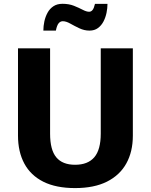

<svg xmlns="http://www.w3.org/2000/svg" viewBox="-20 -960 778 990"><path d="M367.2 9.8Q269 9.8 203.6 -22.9Q138.2 -55.7 105.5 -116.5Q72.8 -177.2 72.8 -261.2V-710.9H238.3V-270.5Q238.3 -187 270.3 -148.7Q302.2 -110.4 367.2 -110.4Q433.1 -110.4 466.3 -149.2Q499.5 -188 499.5 -271V-710.9H665V-260.7Q665 -177.7 631.3 -117.2Q597.7 -56.6 531.5 -23.4Q465.3 9.8 367.2 9.8ZM203.6 -802.2Q203.6 -825.7 208.7 -849.6Q213.9 -873.5 225.1 -894.3Q236.3 -915 255.4 -927.7Q274.4 -940.4 302.2 -940.4Q335.4 -940.4 361.1 -930.2Q386.7 -919.9 406.2 -909.7Q425.8 -899.4 439.5 -899.4Q449.7 -899.4 457 -908.2Q464.4 -917 469.7 -939.9H534.2Q534.2 -918 529.3 -894Q524.4 -870.1 513.7 -849.4Q502.9 -828.6 485.1 -815.4Q467.3 -802.2 441.4 -802.2Q414.6 -802.2 389.2 -814.2Q363.8 -826.2 342.3 -838.4Q320.8 -850.6 303.7 -850.6Q291 -850.6 282.2 -839.8Q273.4 -829.1 268.1 -802.2Z"/></svg>

Font: Comme
Style: Bold
Weight: 700
Version: Version 1.000;gftools[0.9.27]